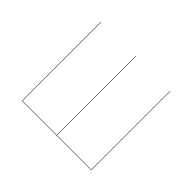

<svg xmlns="http://www.w3.org/2000/svg" viewBox="-115 -701 886 886"><g transform="rotate(45 328.5 -258.0)"><path d="M555.2 -516.1V0H102.1V-516.1H104V-2H327.1V-516.1H329.1V-2H553.2V-516.1Z"/></g></svg>

Font: Fira Sans Compressed Two
Style: Regular
Weight: 100
Width: 1
Designer: Carrois Corporate & Edenspiekermann AG
Foundry: Carrois Corporate GbR & Edenspiekermann AG
Version: Version 4.203;PS 004.203;hotconv 1.0.88;makeotf.lib2.5.64775